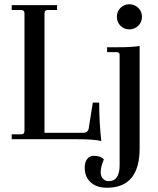

<svg xmlns="http://www.w3.org/2000/svg" viewBox="-20 -654 744 902"><path d="M587 -516Q563 -516 546 -533Q529 -550 529 -575Q529 -600 546 -617Q563 -634 587 -634Q612 -634 629.5 -617Q647 -600 647 -575Q647 -550 629.5 -533Q612 -516 587 -516ZM456 9Q428 0 337 0H35V-23H79Q95 -23 95 -39V-591Q95 -607 79 -607H35V-630H248V-607H204Q189 -607 189 -591V-30H370Q394 -30 397 -52L416 -172H446Q446 -78 456 9ZM482 228Q434 228 406 202.5Q378 177 378 134Q378 108 389.5 93Q401 78 421 78Q453 78 468 95Q453 128 453 155Q453 174 463.5 185.5Q474 197 491 197Q542 197 542 122V-396Q542 -409 528 -409H483V-432H531Q600 -432 636 -438V43Q636 228 482 228Z"/></svg>

Font: Arapey
Style: Regular
Weight: 400
Designer: Eduardo Rodriguez Tunni
Foundry: Eduardo Rodriguez Tunni
Version: Version 4.000